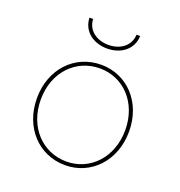

<svg xmlns="http://www.w3.org/2000/svg" viewBox="-130 -827 880 940"><g transform="rotate(20 310.0 -357.0)"><path d="M311 3C446 3 550 -106 550 -259C550 -412 446 -520 311 -520C174 -520 70 -412 70 -259C70 -106 174 3 311 3ZM311 -16C186 -16 90 -116 90 -259C90 -402 186 -501 311 -501C434 -501 530 -402 530 -259C530 -116 434 -16 311 -16ZM309 -604C381 -604 439 -647 441 -717H422C420 -659 371 -623 309 -623C247 -623 198 -659 196 -717H177C179 -647 237 -604 309 -604Z"/></g></svg>

Font: Chess Sans Thin
Style: Regular
Weight: 100
Designer: Wolf Bōese
Foundry: Wolf Bōese
Version: Version 7.223;Glyphs 3.3 (3306)